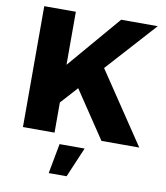

<svg xmlns="http://www.w3.org/2000/svg" viewBox="-99 -782 946 1096"><g transform="rotate(10 374.5 -234.0)"><path d="M68 -700.6H251.1V-393.1L513.7 -700.6H725.9L251.1 -174.7V0H68ZM452.1 -432.4 742.1 0H523L330.1 -288.1ZM290.7 59.7H436.1L362.1 233.3H258.4Z"/></g></svg>

Font: Alexandria
Style: Regular
Weight: 400
Designer: Mohamed Gaber
Foundry: Kief Type Foundry
Version: Version 5.100